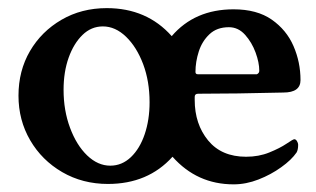

<svg xmlns="http://www.w3.org/2000/svg" viewBox="-20 -455 793 482"><path d="M566.4 7.8Q474.6 7.8 413.1 -61.5Q351.6 6.8 251 6.8Q187.5 6.8 136.2 -22.9Q85 -52.7 55.7 -103Q26.4 -153.3 26.4 -214.8Q26.4 -277.3 55.2 -326.7Q84 -376 134.3 -405.3Q184.6 -434.6 248 -434.6Q348.6 -434.6 411.1 -364.3Q468.8 -431.6 566.4 -431.6Q625 -431.6 662.1 -405.8Q699.2 -379.9 716.8 -339.4Q734.4 -298.8 734.4 -253.9Q734.4 -222.7 691.4 -222.7Q570.3 -219.7 477.5 -219.7Q468.8 -219.7 468.8 -211.9V-204.1Q468.8 -143.6 502.4 -102.5Q536.1 -61.5 597.7 -61.5Q629.9 -61.5 656.2 -72.3Q682.6 -83 699.2 -94.2Q715.8 -105.5 718.8 -105.5Q722.7 -105.5 725.6 -100.6Q728.5 -95.7 728.5 -91.8Q728.5 -79.1 724.6 -72.3Q711.9 -53.7 686 -35.2Q660.2 -16.6 628.9 -4.4Q597.7 7.8 566.4 7.8ZM256.8 -39.1Q286.1 -39.1 308.6 -60.5Q331.1 -82 343.3 -118.2Q355.5 -154.3 355.5 -198.2Q355.5 -251 339.4 -293.9Q323.2 -336.9 296.4 -362.8Q269.5 -388.7 238.3 -388.7Q209 -388.7 187 -367.2Q165 -345.7 152.3 -310.1Q139.6 -274.4 139.6 -229.5Q139.6 -177.7 155.8 -134.3Q171.9 -90.8 198.7 -64.9Q225.6 -39.1 256.8 -39.1ZM476.6 -268.6H625Q630.9 -271.5 630.9 -277.3Q630.9 -297.9 621.6 -323.2Q612.3 -348.6 595.2 -367.7Q578.1 -386.7 554.7 -386.7Q524.4 -386.7 505.9 -369.1Q487.3 -351.6 479 -325.7Q470.7 -299.8 470.7 -274.4Q470.7 -268.6 476.6 -268.6Z"/></svg>

Font: Crimson Text SemiBold
Style: Regular
Weight: 600
Designer: Sebastian Kosch
Foundry: Sebastian Kosch
Version: Version 1.100; ttfautohint (v1.8.4)